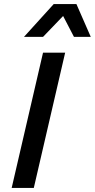

<svg xmlns="http://www.w3.org/2000/svg" viewBox="-20 -917 463 937"><path d="M298 -660 145 0H37L190 -660ZM353 -897 423 -737H341L288 -839L190 -737H97L242 -897Z"/></svg>

Font: Work Sans Medium
Style: Italic
Weight: 500
Italic angle: -13°
Designer: Wei Huang
Foundry: Wei Huang
Version: Version 2.012; ttfautohint (v1.8.3)